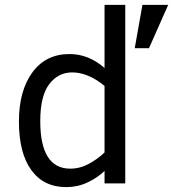

<svg xmlns="http://www.w3.org/2000/svg" viewBox="-20 -747 705 782"><path d="M586.9 -550.8H528.8L560.1 -727.1H665ZM405.8 0V-50.8Q377 -22.9 336.4 -3.9Q295.9 15.1 250 15.1Q157.7 15.1 107.4 -54.4Q57.1 -124 57.1 -252Q57.1 -377.4 111.8 -452.1Q166.5 -526.9 263.2 -526.9Q340.8 -526.9 405.8 -470.2V-727.1H490.2V0ZM405.8 -397Q338.9 -452.1 273.9 -452.1Q216.8 -452.1 180.4 -404.1Q144 -356 144 -253.9Q144 -60.1 266.1 -60.1Q306.2 -60.1 342.5 -80.1Q378.9 -100.1 405.8 -126Z"/></svg>

Font: Lorenzo Sans
Style: Regular
Weight: 400
Foundry: Intel Corporation
Version: Version 1.00; ttfautohint (v1.5)